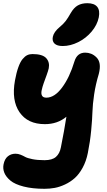

<svg xmlns="http://www.w3.org/2000/svg" viewBox="-22 -908 664 1189"><path d="M366.2 -623Q331.1 -623 315.4 -638.4Q299.8 -653.8 305.2 -680.2Q311.5 -710.4 347.2 -740.2Q370.1 -758.8 384.5 -777.6Q398.9 -796.4 416 -827.1Q435.5 -860.8 460 -874.5Q484.4 -888.2 519 -888.2Q561.5 -888.2 579.8 -866Q598.1 -843.8 589.8 -800.8Q580.1 -753.4 545.2 -712.2Q510.3 -670.9 462.2 -647Q414.1 -623 366.2 -623ZM253.9 261.2Q179.2 261.2 124.8 247.3Q70.3 233.4 43 210.7Q15.6 188 5.1 162.4Q-5.4 136.7 0 109.9Q6.8 75.7 26.9 59.8Q46.9 43.9 74.2 43.9Q90.3 43.9 106 50.3Q121.6 56.6 134.5 64Q147.5 71.3 178.7 77.6Q210 84 253.9 84Q301.3 84 324.5 63.5Q347.7 43 355 4.9Q376 -99.6 389.2 -185.1Q334 -139.2 255.9 -139.2Q149.4 -139.2 98.9 -212.9Q48.3 -286.6 70.8 -410.2Q79.6 -458.5 91.6 -491.7Q103.5 -524.9 117.9 -542.2Q132.3 -559.6 146.7 -566.4Q161.1 -573.2 179.2 -573.2Q241.2 -573.2 264.2 -547.9Q287.1 -522.5 279.8 -484.9Q276.4 -469.2 266.4 -441.9Q256.3 -414.6 248.5 -392.6Q240.7 -370.6 236.1 -349.1Q231.4 -327.6 238.3 -315.4Q245.1 -303.2 265.1 -303.2Q315.9 -303.2 362.5 -366Q409.2 -428.7 439 -527.8Q455.6 -582 505.9 -582Q524.4 -582 542 -575.2Q559.6 -568.4 575.4 -552.7Q591.3 -537.1 595.2 -512Q599.1 -486.8 589.8 -450.2Q570.3 -385.7 561 -323.5Q551.8 -261.2 550.5 -216.1Q549.3 -170.9 542.7 -100.8Q536.1 -30.8 522 39.1Q511.7 90.8 489.7 130.9Q467.8 170.9 440.9 194.8Q414.1 218.8 380.6 234.4Q347.2 250 316.7 255.6Q286.1 261.2 253.9 261.2Z"/></svg>

Font: Shantell Sans Irregular
Style: Italic
Weight: 800
Italic angle: -11.31°
Designer: Stephen Nixon, Anya Danilova, Shantell Martin
Foundry: Arrow Type
Version: Version 1.006;[9816181b4]